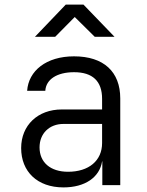

<svg xmlns="http://www.w3.org/2000/svg" viewBox="-20 -805 640 835"><path d="M132 -645H220L305 -731L392 -645H478L343 -785H266ZM256 10C350 10 413 -34 424 -103H425V0H503V-377C503 -493 431 -560 302 -560C181 -560 104 -497 98 -410H177C180 -460 228 -491 302 -491C383 -491 424 -452 424 -375V-329H249C144 -329 72 -260 72 -161C72 -59 142 10 256 10ZM276 -58C199 -58 152 -99 152 -164C152 -224 194 -266 256 -266H424V-183C424 -106 366 -58 276 -58Z"/></svg>

Font: JetBrains Mono Light
Style: Regular
Weight: 336
Monospace: yes
Designer: Philipp Nurullin, Konstantin Bulenkov
Foundry: JetBrains
Version: Version 2.305